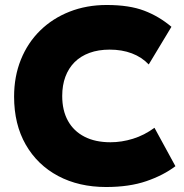

<svg xmlns="http://www.w3.org/2000/svg" viewBox="-20 -735 739 770"><path d="M405.5 15Q296.5 15 213.2 -29.2Q130 -73.5 83.2 -155Q36.5 -236.5 36.5 -347.5Q36.5 -428.5 63.8 -496Q91 -563.5 141 -612.5Q191 -661.5 259 -688.2Q327 -715 408 -715Q498.5 -715 558.2 -692.2Q618 -669.5 667.5 -627.5L576.5 -476.5Q548.5 -506 508.8 -521Q469 -536 420 -536Q374.5 -536 339 -523Q303.5 -510 279.2 -485.8Q255 -461.5 242.2 -427.2Q229.5 -393 229.5 -350Q229.5 -292 252.5 -250.5Q275.5 -209 318.8 -186.8Q362 -164.5 423 -164.5Q468 -164.5 513.2 -178.5Q558.5 -192.5 599.5 -222.5L683.5 -68.5Q635.5 -32 567 -8.5Q498.5 15 405.5 15Z"/></svg>

Font: Geologica Thin Roman ExtraBold
Style: Regular
Weight: 800
Version: Version 1.010;gftools[0.9.28]